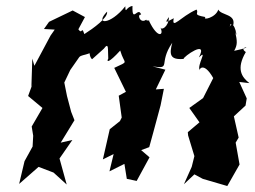

<svg xmlns="http://www.w3.org/2000/svg" viewBox="-20 -586 854 642"><path d="M327 -423C345 -447 340 -422 342 -390C335 -378 343 -374 382 -417C396 -368 414 -384 362 -359L401 -279L377 -266L387 -193L381 -181L347 -154L324 -53L360 -71L346 -13L396 -38L404 12L437 19L480 -60L452 -84L479 -94L493 -145L517 -234L528 -289L501 -287L533 -353L490 -364C555 -354 508 -373 556 -443C546 -405 547 -385 594 -389C591 -395 678 -457 645 -394C677 -425 637 -367 648 -351C644 -352 660 -383 693 -325L659 -258L613 -225L647 -177L608 -144L609 -133L630 -64L621 -28L595 30L630 -3L658 12L740 36L781 -36L768 -109L778 -126L762 -197L801 -233L805 -257L780 -312L814 -308C788 -328 769 -356 802 -412C771 -432 846 -433 763 -416C774 -436 774 -446 766 -482C777 -440 765 -527 748 -497C763 -532 728 -522 759 -499C772 -540 719 -534 710 -554C701 -526 655 -517 667 -529C621 -537 647 -541 637 -554C583 -530 553 -485 561 -525C551 -521 522 -499 545 -529C544 -495 518 -482 515 -496C531 -468 508 -453 478 -517C496 -520 458 -513 472 -523C450 -501 436 -540 452 -537C442 -567 421 -505 423 -566C401 -563 400 -537 399 -565C348 -501 295 -503 338 -547C342 -527 292 -491 262 -472C252 -502 256 -468 242 -488L264 -529L223 -551L144 -513L127 -489L163 -487L149 -467L95 -366L88 -390L85 -296L89 -306L74 -265L122 -225L86 -163L91 -132L89 -96L62 -47L44 29L109 -28L159 -9L203 31L179 -56L222 -118L183 -109L229 -184L218 -212L204 -265L195 -310L215 -352L245 -395C256 -408 295 -396 306 -445C270 -453 276 -395 288 -388Z"/></svg>

Font: Asimov Aggro
Style: CondIt
Weight: 500
Designer: Google
Version: Version 2.000980; 2014